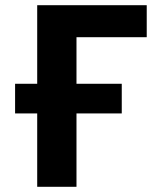

<svg xmlns="http://www.w3.org/2000/svg" viewBox="-20 -718 640 738"><path d="M123 -396V-698H544V-575H274V-396H448V-282H274V0H123V-282H38V-396Z"/></svg>

Font: iA Writer Duo V
Style: Regular
Weight: 400
Designer: Mike Abbink, Paul van der Laan, Pieter van Rosmalen, Oliver Reichenstein
Foundry: Information Architects Inc.
Version: Version 2.000